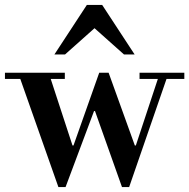

<svg xmlns="http://www.w3.org/2000/svg" viewBox="-32 -744 765 776"><path d="M204 12 50 -425H-12V-450H230V-425H173L261 -156H265L369 -450H407L513 -156H517L606 -425H532V-450H713V-425H641L490 12H461L352 -295H348L233 12ZM188 -524 319 -724H381L512 -524H469L350 -630L231 -524Z"/></svg>

Font: Libre Bodoni
Style: Regular
Weight: 400
Designer: Pablo Impallari, Rodrigo Fuenzalida
Foundry: Impallari Type
Version: Version 2.005;gftools[0.9.23]